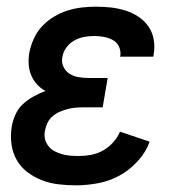

<svg xmlns="http://www.w3.org/2000/svg" viewBox="-20 -548 540 576"><path d="M209 8Q182 8 156 5Q130 2 106.5 -7Q83 -16 63 -31Q43 -46 30.5 -67.5Q18 -89 14.5 -115Q11 -141 15 -167Q18 -185 26 -203.5Q34 -222 48.5 -235.5Q63 -249 80.5 -258.5Q98 -268 116 -275Q102 -283 91 -295Q80 -307 73.5 -322.5Q67 -338 66 -355.5Q65 -373 68 -390Q72 -411 81.5 -432Q91 -453 106.5 -469.5Q122 -486 142 -498Q162 -510 183 -516.5Q204 -523 225.5 -525.5Q247 -528 268 -528Q291 -528 313 -525.5Q335 -523 356 -516.5Q377 -510 395 -498Q413 -486 425 -469Q437 -452 441 -430Q445 -408 441 -385L440 -378H340L341 -381Q343 -396 336.5 -409Q330 -422 317.5 -428.5Q305 -435 290.5 -437.5Q276 -440 262 -440Q247 -440 231.5 -437Q216 -434 202 -426Q188 -418 178.5 -404.5Q169 -391 167 -376Q164 -361 170.5 -347.5Q177 -334 189 -326.5Q201 -319 216 -316.5Q231 -314 246 -314H303L288 -226H231Q219 -226 207 -225Q195 -224 183.5 -221Q172 -218 160 -213Q148 -208 138 -199.5Q128 -191 122.5 -179.5Q117 -168 115 -156Q112 -143 115 -131Q118 -119 125.5 -109.5Q133 -100 143.5 -94.5Q154 -89 166 -85.5Q178 -82 191 -81Q204 -80 217 -80Q235 -80 253.5 -83.5Q272 -87 289 -96.5Q306 -106 319.5 -121Q333 -136 340 -153L429 -123Q418 -92 393.5 -65Q369 -38 339 -21.5Q309 -5 275 1.5Q241 8 209 8Z"/></svg>

Font: Iosevka Term Curly Semibold
Style: Italic
Weight: 600
Italic angle: -9°
Designer: Belleve Invis
Foundry: Belleve Invis
Version: Version 32.3.0